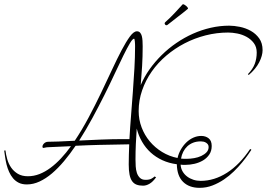

<svg xmlns="http://www.w3.org/2000/svg" viewBox="-20 -859 1270 914"><path d="M723.1 -15.1Q708 6.3 692.1 15.6Q676.3 24.9 661.1 24.9Q643.1 24.9 630.1 20Q617.2 15.1 608.9 3.4Q600.6 -8.3 596.7 -27.8Q592.8 -47.4 592.8 -76.2Q592.8 -98.6 593.5 -122.6Q594.2 -146.5 595.2 -171.9H592.8Q548.8 -170.9 514.9 -170.4Q481 -169.9 451.9 -169.2Q422.9 -168.5 396 -167.5Q369.1 -166.5 339.8 -165Q313 -125.5 284.7 -91.8Q256.3 -58.1 227.3 -33.4Q198.2 -8.8 168.2 5.1Q138.2 19 107.9 19Q85.4 19 69.3 11Q53.2 2.9 42 -10.5Q30.8 -23.9 23.2 -41Q15.6 -58.1 11.2 -75.9Q6.8 -93.8 4.4 -111.1Q2 -128.4 0 -142.1L5.9 -143.1Q8.3 -122.6 14.6 -100.6Q21 -78.6 33.4 -60.8Q45.9 -43 65.2 -31.5Q84.5 -20 112.8 -20Q141.1 -20 168 -30.5Q194.8 -41 220.5 -60.1Q246.1 -79.1 270.5 -105.2Q294.9 -131.3 317.9 -163.1Q294.4 -162.1 268.3 -160.9Q242.2 -159.7 209 -158.2Q203.1 -158.2 195.8 -156.5Q188.5 -154.8 187 -154.8Q182.1 -154.8 182.1 -161.1Q182.1 -164.1 183.8 -168Q185.5 -171.9 189 -175.5Q192.4 -179.2 197.5 -181.6Q202.6 -184.1 209 -184.1Q225.6 -184.1 258.8 -185.3Q292 -186.5 335.9 -189Q370.1 -240.2 401.4 -298.8Q432.6 -357.4 460.4 -415.3Q488.3 -473.1 512.9 -526.4Q537.6 -579.6 559.1 -620.4Q580.6 -661.1 598.6 -685.5Q616.7 -710 631.8 -710Q641.1 -710 646.7 -703.9Q652.3 -697.8 655 -687.7Q657.7 -677.7 658.4 -664.8Q659.2 -651.9 659.2 -638.2Q659.2 -589.8 656.5 -544.7Q653.8 -499.5 649.9 -454.1Q666.5 -493.2 692.1 -529.3Q717.8 -565.4 749.8 -596.9Q781.7 -628.4 819.6 -654.3Q857.4 -680.2 898.4 -698.5Q939.5 -716.8 983.2 -726.8Q1026.9 -736.8 1070.8 -736.8Q1094.2 -736.8 1121.8 -731.2Q1149.4 -725.6 1173.6 -712.2Q1197.8 -698.7 1213.9 -676.3Q1230 -653.8 1230 -620.1Q1230 -594.2 1213.9 -562.5Q1197.8 -530.8 1164.1 -502L1160.2 -505.9Q1183.6 -530.3 1192.9 -555.2Q1202.1 -580.1 1202.1 -608.9Q1202.1 -635.7 1188.2 -654.1Q1174.3 -672.4 1153.8 -683.6Q1133.3 -694.8 1109.6 -699.5Q1085.9 -704.1 1065.9 -704.1Q1011.7 -704.1 959 -690.7Q906.2 -677.2 859.1 -652.8Q812 -628.4 771.7 -594.2Q731.4 -560.1 702.4 -518.6Q673.3 -477.1 656.7 -429.2Q640.1 -381.3 640.1 -330.1Q640.1 -289.6 654.1 -252.7Q668 -215.8 692.9 -186Q717.8 -156.2 751.7 -135.5Q785.6 -114.7 825.2 -106.9Q830.1 -128.4 841.1 -147.5Q852.1 -166.5 866.9 -180.9Q881.8 -195.3 900.1 -203.6Q918.5 -211.9 938 -211.9Q959 -211.9 973.4 -200.4Q987.8 -189 987.8 -164.1Q987.8 -140.1 976.1 -123Q964.4 -106 946.3 -95.2Q928.2 -84.5 906 -79.3Q883.8 -74.2 862.8 -74.2Q856.9 -74.2 851.1 -74.2Q845.2 -74.2 839.8 -75.2Q840.8 -57.6 849.1 -43.2Q857.4 -28.8 870.6 -18.8Q883.8 -8.8 900.4 -3.4Q917 2 935.1 2Q1000 2 1060.5 -36.6Q1121.1 -75.2 1170.9 -149.9L1176.8 -146Q1171.4 -137.7 1159.9 -121.3Q1148.4 -105 1131.8 -84.7Q1115.2 -64.5 1093.5 -43.2Q1071.8 -22 1046.1 -4.6Q1020.5 12.7 991.5 23.9Q962.4 35.2 930.2 35.2Q880.4 35.2 851.6 6.8Q822.8 -21.5 821.8 -77.1Q784.2 -82 752.9 -96.4Q721.7 -110.8 697.5 -132.8Q673.3 -154.8 656.5 -183.8Q639.6 -212.9 630.9 -247.1Q628.4 -210.9 626.7 -174.3Q625 -137.7 625 -100.1Q625 -84.5 626 -67.4Q627 -50.3 631.6 -36.1Q636.2 -22 646 -12.5Q655.8 -2.9 672.9 -2.9Q690.9 -2.9 700.4 -8.1Q710 -13.2 715.8 -19ZM596.2 -196.8Q599.1 -251 603.8 -308.1Q608.4 -365.2 612.5 -422.1Q616.7 -479 619.9 -533.7Q623 -588.4 623 -638.2Q623 -641.6 622.8 -647.9Q622.6 -654.3 622.1 -660.2Q621.6 -666 620.6 -670.4Q619.6 -674.8 618.2 -674.8Q611.3 -674.8 598.4 -653.1Q585.4 -631.3 567.4 -594.7Q549.3 -558.1 526.6 -509.3Q503.9 -460.4 477.1 -406.7Q450.2 -353 419.9 -297.1Q389.6 -241.2 356.9 -189.9Q406.7 -192.4 461.4 -194.6Q516.1 -196.8 567.9 -196.8H588.9ZM936 -186Q915.5 -186 899.4 -179.7Q883.3 -173.3 871.6 -162.4Q859.9 -151.4 852.3 -136.5Q844.7 -121.6 841.8 -104Q848.6 -103 855.5 -103Q862.3 -103 869.1 -103Q885.7 -103 904.3 -106.2Q922.9 -109.4 938 -116.5Q953.1 -123.5 963.1 -134Q973.1 -144.5 973.1 -159.2Q973.1 -166.5 969.7 -171.4Q966.3 -176.3 960.9 -179.7Q955.6 -183.1 949 -184.6Q942.4 -186 936 -186ZM778.8 -741.7Q775.9 -738.8 772 -738.8Q769 -738.8 766.8 -741.2Q764.6 -743.7 763.7 -747.1Q763.7 -750.5 767.1 -753.9Q791 -774.9 812.5 -798.1Q834 -821.3 849.1 -837.9Q850.1 -838.9 851.1 -838.9Q853.5 -838.9 857.7 -836.7Q861.8 -834.5 865.7 -831.3Q869.6 -828.1 872.3 -824.5Q875 -820.8 875 -817.9Q875 -816.9 874.5 -816.9Q874 -816.9 873 -815.9Q851.6 -797.9 826.9 -779.3Q802.2 -760.7 778.8 -741.7Z"/></svg>

Font: Stalemate
Style: Regular
Weight: 400
Designer: Astigmatic (AOETI)
Foundry: Astigmatic (AOETI)
Version: Version 001.000